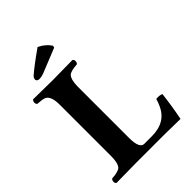

<svg xmlns="http://www.w3.org/2000/svg" viewBox="-239 -943 1055 1055"><g transform="rotate(-45 288.5 -415.5)"><path d="M252 -833Q294.9 -812 316.9 -777.8L314 -766.1L169.9 -708Q151.9 -701.2 134.8 -701.2Q120.1 -701.2 115.7 -712.4Q115.2 -714.8 115.2 -715.8Q116.7 -729 125 -736.8Q170.4 -775.9 252 -833ZM349.1 -42Q458.5 -42 497.1 -130.9Q504.9 -148.4 511.2 -169.9Q535.6 -172.9 554.2 -165Q543.9 -77.1 527.8 2Q526.9 2 408.2 0H184.6L30.8 2Q19.5 -4.9 24.4 -22.5Q26.9 -29.3 30.8 -32.2Q82 -35.2 96.7 -50.3Q113.8 -70.3 113.8 -122.1V-522.9Q113.8 -589.8 83 -604.5Q67.9 -610.8 30.8 -612.8Q19.5 -619.6 24.4 -637.2Q26.9 -644 30.8 -647Q31.7 -647 185.1 -645Q208 -645 255.4 -646Q302.2 -647 336.9 -647Q348.1 -640.1 343.8 -622.6Q341.3 -615.7 336.9 -612.8Q285.6 -609.9 271.5 -594.7Q254.4 -574.7 253.9 -522.9V-121.1Q254.9 -43 289.1 -42Z"/></g></svg>

Font: Linux Libertine O
Style: Bold
Weight: 700
Designer: Philipp H. Poll
Foundry: Philipp H. Poll
Version: Version 5.0.0